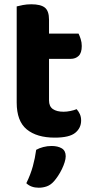

<svg xmlns="http://www.w3.org/2000/svg" viewBox="-20 -628 432 897"><path d="M209 -159Q209 -131 227 -118.5Q245 -106 277 -106Q292 -106 309 -109.5Q326 -113 338 -118Q347 -108 353 -95Q359 -82 359 -65Q359 -30 331.5 -7.5Q304 15 236 15Q152 15 105 -23.5Q58 -62 58 -149V-598Q69 -601 87 -604.5Q105 -608 126 -608Q170 -608 189.5 -592.5Q209 -577 209 -536V-471H347Q352 -461 357 -445.5Q362 -430 362 -413Q362 -381 347.5 -367Q333 -353 310 -353H209ZM232 219Q217 236 199 242.5Q181 249 161 249Q125 249 103 228Q123 187 133.5 148.5Q144 110 149 72Q163 64 182 59Q201 54 221 54Q250 54 268.5 65Q287 76 287 102Q287 114 282 130Q277 146 269 162.5Q261 179 251 194Q241 209 232 219Z"/></svg>

Font: Baloo Bhai 2
Style: Bold
Weight: 700
Designer: Supriya Tembe, Noopur Datye and Ek Type
Foundry: Ek Type
Version: Version 1.640;PS 1.000;hotconv 16.6.51;makeotf.lib2.5.65220;